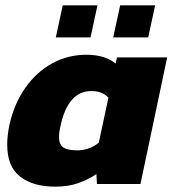

<svg xmlns="http://www.w3.org/2000/svg" viewBox="-20 -689 647 719"><path d="M189 -549 215 -669H345L319 -549ZM404 -549 430 -669H561L535 -549ZM187 10Q104 10 55.5 -27.5Q7 -65 7 -147Q7 -164 9 -182Q11 -200 15 -220Q33 -301 75 -360.5Q117 -420 176 -452Q235 -484 303 -484Q341 -484 369 -474.5Q397 -465 413 -451L418 -474H606L506 0H343L341 -37Q308 -15 271 -2.5Q234 10 187 10ZM270 -126Q292 -126 313 -133.5Q334 -141 350 -155L386 -323Q364 -348 322 -348Q235 -348 207 -219Q201 -194 201 -176Q201 -148 217 -137Q233 -126 270 -126Z"/></svg>

Font: Kanit
Style: Bold Italic
Weight: 700
Italic angle: -12°
Designer: Katatrad Team
Foundry: CadsonDemak
Version: Version 2.000; ttfautohint (v1.8.3)